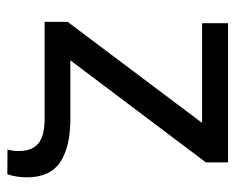

<svg xmlns="http://www.w3.org/2000/svg" viewBox="-82 -486 676 553"><g transform="rotate(90 256.5 -210.0)"><path d="M448.2 -464.4 154.3 -74.2H321.3Q403.8 -74.2 447.5 -44.9Q491.2 -15.6 491.2 50.8Q491.2 82 482.4 107.4L411.1 106.9Q415.5 92.3 415.5 74.2Q415.5 37.1 394.3 18.6Q373 0 321.3 0H43.5V-66.4L334.5 -453.6H47.4V-528.3H448.2Z"/></g></svg>

Font: LXGW WenKai Screen R
Style: Regular
Weight: 400
Designer: Fontworks Inc.
Version: Version 1.235;May 31, 2022